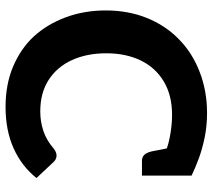

<svg xmlns="http://www.w3.org/2000/svg" viewBox="-58 -718 783 708"><g transform="rotate(90 334.0 -363.5)"><path d="M374 8Q290 8 224.5 -20Q159 -48 115 -95Q69 -145 43.5 -213.5Q18 -282 18 -361Q18 -444 45.5 -512.5Q73 -581 123 -630Q173 -680 244 -707.5Q315 -735 396 -735Q443 -735 485 -726.5Q527 -718 562.5 -705Q598 -692 627 -678V-582L560 -572Q530 -589 486 -597.5Q442 -606 403 -606Q331 -606 280 -575.5Q229 -545 202.5 -490.5Q176 -436 176 -363Q176 -292 201 -237Q226 -182 274 -151Q322 -120 390 -120Q428 -120 462.5 -131.5Q497 -143 528 -170Q533 -174 539.5 -177Q546 -180 553 -180Q565 -180 575 -171L636 -106Q592 -51 526 -21.5Q460 8 374 8ZM523 -605 627 -582V-495H573Q558 -495 550 -504Q542 -513 538 -530Z"/></g></svg>

Font: Aleo ExtraBold
Style: Regular
Weight: 800
Designer: Alessio Laiso
Foundry: Alessio Laiso
Version: Version 2.001;gftools[0.9.29]